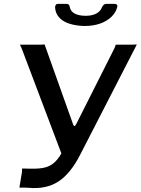

<svg xmlns="http://www.w3.org/2000/svg" viewBox="-20 -974 730 997"><path d="M81 -2 94 -80Q95 -88 94.5 -93.5Q94 -99 97 -99L141 -98Q185 -97 214.5 -104.5Q244 -112 267 -134.5Q290 -157 310 -199L575 -725Q578 -732 579.5 -737.5Q581 -743 583 -742H670Q679 -742 684.5 -743Q690 -744 690 -742L396 -170Q346 -72 282.5 -31Q219 10 127 1L100 0Q92 0 86.5 0.5Q81 1 81 -2ZM306 -158 92 -724Q89 -732 86 -736.5Q83 -741 85 -742H193Q201 -742 206.5 -743Q212 -744 212 -742L360 -327Q363 -319 367 -319.5Q371 -320 376 -330L403 -321ZM418 -839Q376 -840 342 -850.5Q308 -861 288 -882.5Q268 -904 266 -935Q266 -944 270 -949Q274 -954 282 -954H323Q332 -954 336 -951Q340 -948 342 -939Q346 -915 368 -903.5Q390 -892 425 -892Q457 -892 479 -903Q501 -914 510 -937Q514 -946 519.5 -950Q525 -954 534 -954H573Q581 -954 586 -950.5Q591 -947 589 -939Q583 -911 560 -888Q537 -865 501 -852Q465 -839 418 -839Z"/></svg>

Font: Libre Franklin Medium
Style: Italic
Weight: 500
Italic angle: -8°
Designer: Pablo Impallari, Rodrigo Fuenzalida, Nhung Nguyen
Foundry: Impallari Type
Version: Version 3.000